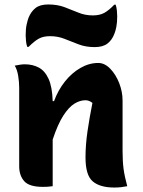

<svg xmlns="http://www.w3.org/2000/svg" viewBox="-20 -834 640 860"><path d="M216 0Q203 2 193 2.5Q183 3 172 3Q111 3 88.5 -22.5Q66 -48 66 -89V-441Q66 -466 61.5 -494Q57 -522 46 -540Q57 -542 68.5 -544Q80 -546 91 -546Q126 -546 153.5 -531.5Q181 -517 197.5 -481Q214 -445 216 -381H222Q240 -430 270.5 -468.5Q301 -507 340 -529.5Q379 -552 420 -552Q449 -552 474 -526Q499 -500 514 -461.5Q529 -423 529 -384V-159Q529 -111 533.5 -77.5Q538 -44 550 0Q535 3 521.5 4.5Q508 6 492 6Q428 6 395.5 -21.5Q363 -49 363 -129Q363 -185 372 -246.5Q381 -308 394 -373Q379 -385 363 -385Q338 -385 313 -369.5Q288 -354 263.5 -316Q239 -278 216 -209ZM396 -765Q426 -765 446.5 -776Q467 -787 492 -813H498Q502 -802 503.5 -787Q505 -772 505 -761Q505 -733 501 -713Q497 -693 492 -682Q482 -655 461.5 -639Q441 -623 404 -623Q364 -623 331.5 -635.5Q299 -648 269 -660Q239 -672 204 -672Q174 -672 154 -661Q134 -650 108 -624H102Q98 -635 96.5 -650Q95 -665 95 -676Q95 -705 99.5 -725Q104 -745 108 -755Q119 -782 139 -798Q159 -814 196 -814Q237 -814 269 -802Q301 -790 331 -777.5Q361 -765 396 -765Z"/></svg>

Font: Recursive Sn Csl St XBd
Style: Regular
Weight: 800
Version: Version 1.085;hotconv 1.1.0;makeotfexe 2.6.0; ttfautohint (v